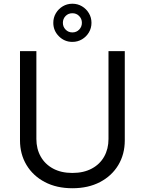

<svg xmlns="http://www.w3.org/2000/svg" viewBox="-20 -1003 781 1036"><path d="M565.4 -727.1H653.3V-245.6Q653.3 -170.9 618.4 -112.5Q583.5 -54.2 520 -20.8Q456.5 12.7 370.6 12.7Q285.2 12.7 221.7 -20.8Q158.2 -54.2 123 -112.8Q87.9 -171.4 87.9 -245.6V-727.1H176.3V-252.9Q176.3 -199.7 199.7 -158.2Q223.1 -116.7 266.6 -93.3Q310.1 -69.8 370.6 -69.8Q431.2 -69.8 475.1 -93.3Q519 -116.7 542.2 -158.2Q565.4 -199.7 565.4 -252.9ZM370.6 -776.9Q328.1 -776.9 297.9 -807.1Q267.6 -837.4 267.6 -879.9Q267.6 -908.2 281.5 -931.6Q295.4 -955.1 318.8 -969Q342.3 -982.9 370.6 -982.9Q398.9 -982.9 422.4 -969Q445.8 -955.1 459.7 -931.6Q473.6 -908.2 473.6 -879.9Q473.6 -851.6 459.7 -828.1Q445.8 -804.7 422.4 -790.8Q398.9 -776.9 370.6 -776.9ZM370.6 -828.1Q392.6 -828.1 407.2 -843.3Q421.9 -858.4 421.9 -879.9Q421.9 -901.4 407.2 -916.5Q392.6 -931.6 370.6 -931.6Q348.6 -931.6 334 -916.7Q319.3 -901.9 319.3 -879.9Q319.3 -858.4 334 -843.3Q348.6 -828.1 370.6 -828.1Z"/></svg>

Font: Sahel VF Regular
Style: Regular
Weight: 400
Foundry: Saber Rastikerdar (saber.rastikerdar@gmail.com)
Version: Version 3.4.0